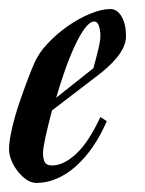

<svg xmlns="http://www.w3.org/2000/svg" viewBox="-70 -401 323 428"><path d="M11.2 6.8Q0.5 6.8 -10.3 -0.2Q-21 -7.3 -29.8 -18.3Q-38.6 -29.3 -44.2 -42.5Q-49.8 -55.7 -49.8 -67.9Q-49.8 -82.5 -46.1 -101.1Q-42.5 -119.6 -36.9 -139.6Q-31.2 -159.7 -24.4 -179.2Q-17.6 -198.7 -11.5 -215.1Q-5.4 -231.4 -0.7 -243.2Q3.9 -254.9 5.9 -258.8Q15.6 -282.2 36.4 -304.2Q57.1 -326.2 81.8 -343.3Q106.4 -360.4 131.6 -370.6Q156.7 -380.9 175.8 -380.9Q191.4 -380.9 201.2 -363.8Q210.9 -346.7 210.9 -320.8Q210.9 -307.6 204.8 -294.9Q198.7 -282.2 189.2 -271Q179.7 -259.8 168.7 -250Q157.7 -240.2 147.9 -232.9L45.9 -154.8Q37.1 -121.6 31.5 -95.9Q25.9 -70.3 25.9 -61Q25.9 -46.9 29.8 -39.6Q33.7 -32.2 45.9 -32.2Q71.8 -32.2 99.6 -57.9Q127.4 -83.5 153.8 -140.1L168 -130.9Q154.8 -100.1 137.5 -74.7Q120.1 -49.3 100.1 -31.2Q80.1 -13.2 57.4 -3.2Q34.7 6.8 11.2 6.8ZM140.1 -353Q130.4 -353 119.1 -337.9Q107.9 -322.8 96.7 -298.6Q85.4 -274.4 74.7 -243.9Q64 -213.4 55.2 -183.1L138.2 -249Q144 -270 148.9 -290.3Q153.8 -310.5 153.8 -320.8Q153.8 -326.2 153.1 -331.8Q152.3 -337.4 150.9 -342.3Q149.4 -347.2 146.7 -350.1Q144 -353 140.1 -353Z"/></svg>

Font: Romanesco
Style: Regular
Weight: 400
Designer: Astigmatic (AOETI)
Foundry: Astigmatic (AOETI)
Version: Version 1.000